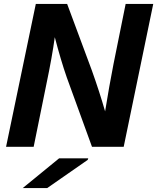

<svg xmlns="http://www.w3.org/2000/svg" viewBox="-20 -750 803 981"><path d="M763 -730 612 0H450L321 -355Q291 -441 260 -560Q246 -458 217 -320L152 0H11L163 -730H323L449 -391Q489 -279 517 -181Q538 -311 560 -423L622 -730ZM96 211 282 59H431L428 67L221 211Z"/></svg>

Font: Nacelle Bold
Style: Italic
Weight: 700
Italic angle: -12°
Designer: Sora Sagano
Foundry: Sora Sagano
Version: Version 1.000;FEAKit 1.0